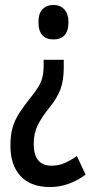

<svg xmlns="http://www.w3.org/2000/svg" viewBox="-20 -627 373 774"><path d="M237 -354Q237 -304 224 -268Q211 -232 179 -193Q147 -153 131.5 -121Q116 -89 116 -47Q116 41 188 41Q216 41 240 30.5Q264 20 290 2L325 77Q257 127 182 127Q104 127 63 83Q22 39 22 -40Q22 -83 31 -113.5Q40 -144 58.5 -172.5Q77 -201 106 -237Q136 -274 146 -299.5Q156 -325 156 -363V-386H237ZM256 -538Q256 -468 195 -468Q167 -468 151 -485Q135 -502 135 -538Q135 -573 151.5 -590Q168 -607 195 -607Q223 -607 239.5 -589Q256 -571 256 -538Z"/></svg>

Font: Noto Sans Malayalam UI ExtraCondensed Medium
Style: Regular
Weight: 500
Width: 2
Designer: Jelle Bosma - Monotype Design Team
Foundry: Monotype Imaging Inc.
Version: Version 2.104; ttfautohint (v1.8.4.7-5d5b)